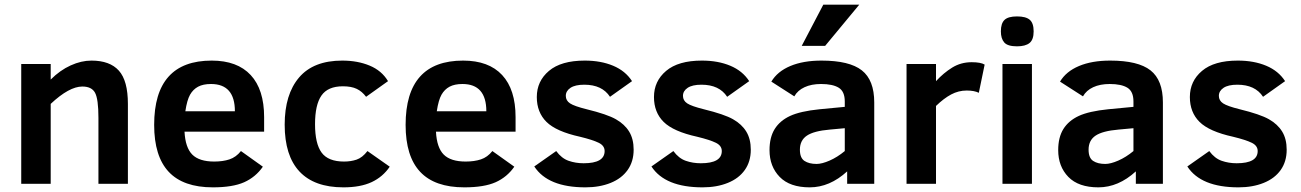

<svg xmlns="http://www.w3.org/2000/svg" viewBox="-20 -786 5561 821"><path d="M400.9 0V-282.2Q400.9 -362.3 386.5 -389.2Q372.1 -416 332 -416Q275.9 -416 196.8 -341.8V0H70.8V-512.2H196.8V-445.8Q236.8 -485.8 282.2 -506.3Q327.6 -526.9 371.1 -526.9Q449.7 -526.9 488.3 -483.9Q526.9 -440.9 526.9 -341.8V0Z M769 -223.1Q772.5 -154.8 802.2 -125Q832 -95.2 896 -95.2Q933.1 -95.2 961.2 -104.5Q989.3 -113.8 1010.3 -140.1L1104 -73.2Q1073.2 -28.8 1024.2 -6.8Q975.1 15.1 890.1 15.1Q763.7 15.1 701.4 -51.3Q639.2 -117.7 639.2 -252Q639.2 -526.9 885.3 -526.9Q994.6 -526.9 1052 -465.1Q1109.4 -403.3 1109.4 -285.2V-223.1ZM984.4 -310.1Q984.4 -426.8 882.3 -426.8Q848.6 -426.8 827.1 -415.3Q805.7 -403.8 792.7 -381.1Q779.8 -358.4 772.5 -310.1Z M1646.5 -73.2Q1617.2 -29.8 1569.3 -7.3Q1521.5 15.1 1448.2 15.1Q1324.2 15.1 1260.7 -52.5Q1197.3 -120.1 1197.3 -252.9Q1197.3 -382.3 1258.8 -454.6Q1320.3 -526.9 1443.4 -526.9Q1509.3 -526.9 1560.8 -505.4Q1612.3 -483.9 1639.2 -439L1545.4 -372.1Q1528.3 -395 1505.4 -406Q1482.4 -417 1446.3 -417Q1381.8 -417 1354.5 -377.4Q1327.1 -337.9 1327.1 -254.9Q1327.1 -171.9 1355.2 -133.5Q1383.3 -95.2 1451.2 -95.2Q1480.5 -95.2 1504.9 -103.5Q1529.3 -111.8 1551.3 -140.1Z M1844.2 -223.1Q1847.7 -154.8 1877.4 -125Q1907.2 -95.2 1971.2 -95.2Q2008.3 -95.2 2036.4 -104.5Q2064.5 -113.8 2085.4 -140.1L2179.2 -73.2Q2148.4 -28.8 2099.4 -6.8Q2050.3 15.1 1965.3 15.1Q1838.9 15.1 1776.6 -51.3Q1714.4 -117.7 1714.4 -252Q1714.4 -526.9 1960.4 -526.9Q2069.8 -526.9 2127.2 -465.1Q2184.6 -403.3 2184.6 -285.2V-223.1ZM2059.6 -310.1Q2059.6 -426.8 1957.5 -426.8Q1923.8 -426.8 1902.3 -415.3Q1880.9 -403.8 1867.9 -381.1Q1855 -358.4 1847.7 -310.1Z M2689.5 -146Q2689.5 -95.2 2663.8 -59.1Q2638.2 -22.9 2591.1 -3.9Q2543.9 15.1 2483.4 15.1Q2322.8 15.1 2264.6 -74.2L2358.4 -140.1Q2381.3 -108.9 2411.4 -98.4Q2441.4 -87.9 2475.6 -87.9Q2565.4 -87.9 2565.4 -140.1Q2565.4 -163.1 2540 -175.5Q2514.6 -188 2460.4 -201.2Q2358.4 -223.6 2316.9 -264.6Q2275.4 -305.7 2275.4 -371.1Q2275.4 -439 2327.4 -482.9Q2379.4 -526.9 2480.5 -526.9Q2549.3 -526.9 2601.8 -504.9Q2654.3 -482.9 2682.6 -439L2588.4 -372.1Q2554.7 -423.8 2478.5 -423.8Q2439.5 -423.8 2419.4 -410.4Q2399.4 -397 2399.4 -376Q2399.4 -356 2417.5 -344Q2435.5 -332 2488.8 -318.8Q2576.2 -297.4 2613.5 -276.1Q2650.9 -254.9 2670.2 -223.4Q2689.5 -191.9 2689.5 -146Z M3190.4 -146Q3190.4 -95.2 3164.8 -59.1Q3139.2 -22.9 3092 -3.9Q3044.9 15.1 2984.4 15.1Q2823.7 15.1 2765.6 -74.2L2859.4 -140.1Q2882.3 -108.9 2912.4 -98.4Q2942.4 -87.9 2976.6 -87.9Q3066.4 -87.9 3066.4 -140.1Q3066.4 -163.1 3041 -175.5Q3015.6 -188 2961.4 -201.2Q2859.4 -223.6 2817.9 -264.6Q2776.4 -305.7 2776.4 -371.1Q2776.4 -439 2828.4 -482.9Q2880.4 -526.9 2981.4 -526.9Q3050.3 -526.9 3102.8 -504.9Q3155.3 -482.9 3183.6 -439L3089.4 -372.1Q3055.7 -423.8 2979.5 -423.8Q2940.4 -423.8 2920.4 -410.4Q2900.4 -397 2900.4 -376Q2900.4 -356 2918.5 -344Q2936.5 -332 2989.7 -318.8Q3077.1 -297.4 3114.5 -276.1Q3151.9 -254.9 3171.1 -223.4Q3190.4 -191.9 3190.4 -146Z M3602.5 0V-53.2Q3527.8 15.1 3442.4 15.1Q3357.4 15.1 3314 -29.5Q3270.5 -74.2 3270.5 -144Q3270.5 -198.7 3292.7 -234.4Q3314.9 -270 3358.6 -290.3Q3402.3 -310.5 3484.4 -318.8L3592.3 -329.1V-352.1Q3592.3 -395 3566.4 -410.9Q3540.5 -426.8 3490.7 -426.8Q3449.7 -426.8 3420.2 -413.1Q3390.6 -399.4 3376.5 -374L3278.3 -437Q3304.2 -480.5 3359.4 -503.7Q3414.6 -526.9 3492.7 -526.9Q3612.3 -526.9 3665.3 -485.1Q3718.3 -443.4 3718.3 -348.1V0ZM3592.3 -237.8 3528.3 -231.9Q3460.4 -226.1 3430.4 -206.1Q3400.4 -186 3400.4 -146Q3400.4 -110.8 3419.9 -97.9Q3439.5 -85 3471.7 -85Q3494.6 -85 3527.6 -99.4Q3560.5 -113.8 3592.3 -140.1ZM3508.3 -589.8H3408.2L3500.5 -766.1H3654.3Z M4165.5 -389.2Q4146 -398.9 4113.8 -398.9Q4078.6 -398.9 4047.1 -382.1Q4015.6 -365.2 3982.4 -333V0H3856.4V-512.2H3982.4V-439Q4014.6 -474.1 4051.8 -497.1Q4088.9 -520 4134.8 -520Q4173.8 -520 4190.4 -509.8Z M4399.9 -651.9Q4399.9 -616.2 4382.3 -602.1Q4364.7 -587.9 4328.6 -587.9Q4288.6 -587.9 4274.2 -604.5Q4259.8 -621.1 4259.8 -651.9Q4259.8 -686 4275.4 -700.9Q4291 -715.8 4328.6 -715.8Q4366.7 -715.8 4383.3 -701.4Q4399.9 -687 4399.9 -651.9ZM4266.6 0V-512.2H4392.6V0Z M4836.9 0V-53.2Q4762.2 15.1 4676.8 15.1Q4591.8 15.1 4548.3 -29.5Q4504.9 -74.2 4504.9 -144Q4504.9 -198.7 4527.1 -234.4Q4549.3 -270 4593 -290.3Q4636.7 -310.5 4718.8 -318.8L4826.7 -329.1V-352.1Q4826.7 -395 4800.8 -410.9Q4774.9 -426.8 4725.1 -426.8Q4684.1 -426.8 4654.5 -413.1Q4625 -399.4 4610.8 -374L4512.7 -437Q4538.6 -480.5 4593.8 -503.7Q4648.9 -526.9 4727.1 -526.9Q4846.7 -526.9 4899.7 -485.1Q4952.6 -443.4 4952.6 -348.1V0ZM4826.7 -237.8 4762.7 -231.9Q4694.8 -226.1 4664.8 -206.1Q4634.8 -186 4634.8 -146Q4634.8 -110.8 4654.3 -97.9Q4673.8 -85 4706.1 -85Q4729 -85 4762 -99.4Q4794.9 -113.8 4826.7 -140.1Z M5481.9 -146Q5481.9 -95.2 5456.3 -59.1Q5430.7 -22.9 5383.5 -3.9Q5336.4 15.1 5275.9 15.1Q5115.2 15.1 5057.1 -74.2L5150.9 -140.1Q5173.8 -108.9 5203.9 -98.4Q5233.9 -87.9 5268.1 -87.9Q5357.9 -87.9 5357.9 -140.1Q5357.9 -163.1 5332.5 -175.5Q5307.1 -188 5252.9 -201.2Q5150.9 -223.6 5109.4 -264.6Q5067.9 -305.7 5067.9 -371.1Q5067.9 -439 5119.9 -482.9Q5171.9 -526.9 5272.9 -526.9Q5341.8 -526.9 5394.3 -504.9Q5446.8 -482.9 5475.1 -439L5380.9 -372.1Q5347.2 -423.8 5271 -423.8Q5231.9 -423.8 5211.9 -410.4Q5191.9 -397 5191.9 -376Q5191.9 -356 5210 -344Q5228 -332 5281.2 -318.8Q5368.7 -297.4 5406 -276.1Q5443.4 -254.9 5462.6 -223.4Q5481.9 -191.9 5481.9 -146Z"/></svg>

Font: Clear Sans
Style: Bold
Weight: 700
Foundry: Intel Corporation
Version: Version 1.00